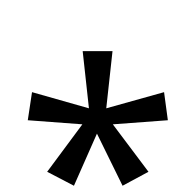

<svg xmlns="http://www.w3.org/2000/svg" viewBox="-20 -916 647 644"><path d="M357.4 -744.6 336.4 -552.7 530.3 -606.9 543 -512.7 358.4 -499 478 -339.8 391.1 -293 305.2 -467.8 228 -293 138.2 -339.8 256.3 -499 73.2 -512.7 87.4 -606.9 278.3 -552.7 257.3 -744.6ZM221.2 -622.1ZM218.8 -896.5Z"/></svg>

Font: Noto Sans Gurmukhi
Style: Regular
Weight: 400
Designer: Monotype Design Team
Foundry: Monotype Imaging Inc.
Version: Version 1.03 uh